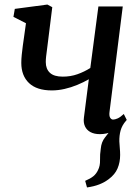

<svg xmlns="http://www.w3.org/2000/svg" viewBox="-20 -579 616 843"><path d="M362 244 354 215Q376.5 205.5 389.8 194.8Q403 184 410.5 167.5Q420 149 419.2 124Q418.5 99 422.5 73.5Q425 44.5 441 24.5Q457 4.5 468 -10.5L533 -48.5Q515.5 -28 509.5 -6Q503.5 16 504 42Q504.5 55 506 70.8Q507.5 86.5 507.5 101.5Q507.5 133.5 496.2 160.2Q485 187 457.5 207.5Q439 221.5 416.2 230.5Q393.5 239.5 362 244ZM209.5 -547.5 189.5 -386.5Q188 -373 186 -358.8Q184 -344.5 182.5 -331.2Q181 -318 181 -306.5Q181 -276.5 199 -259.5Q217 -242.5 255.5 -242.5Q290 -242.5 320.2 -253.2Q350.5 -264 376.5 -280.5L412 -550.5H519L461 -89Q458.5 -71 463.5 -62.5Q468.5 -54 476.5 -54Q485 -54 496.8 -59.2Q508.5 -64.5 523.5 -78.5L536.5 -52.5Q529.5 -42 512.5 -27.2Q495.5 -12.5 471.5 -1.2Q447.5 10 418.5 10Q394 10 377.2 1Q360.5 -8 353 -24.5Q345.5 -41 348.5 -63L370 -231Q346.5 -217.5 319.2 -206.2Q292 -195 263.5 -188.5Q235 -182 207.5 -182Q141.5 -182 107.5 -214.2Q73.5 -246.5 73.5 -303Q73.5 -319 75.5 -338.8Q77.5 -358.5 80.2 -378.5Q83 -398.5 85.5 -416L94 -477L39 -505L45 -540L188 -559Z"/></svg>

Font: Merriweather 36pt Medium
Style: Italic
Weight: 500
Italic angle: -7.8°
Version: Version 2.101